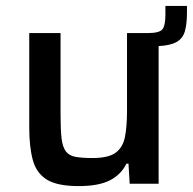

<svg xmlns="http://www.w3.org/2000/svg" viewBox="-20 -622 653 650"><path d="M246 8Q174 8 138.5 -14Q103 -36 91 -80.5Q79 -125 79 -191V-510H185V-233Q185 -182 188.5 -153Q192 -124 203 -109.5Q214 -95 235.5 -91Q257 -87 293 -87Q347 -87 371.5 -105Q396 -123 403 -158.5Q410 -194 410 -247V-510H480Q520 -510 530 -523Q540 -536 540 -573V-602H613V-581Q613 -541 606 -516.5Q599 -492 578 -480Q557 -468 517 -466V0H419L415 -68H408Q390 -31 352 -11.5Q314 8 246 8Z"/></svg>

Font: Saira Medium
Style: Regular
Weight: 500
Designer: Hector Gatti with collaboration of the Omnibus-Type team
Foundry: Omnibus-Type
Version: Version 1.100; ttfautohint (v1.8.3)